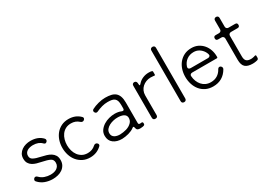

<svg xmlns="http://www.w3.org/2000/svg" viewBox="-12 -1441 2989 2172"><g transform="rotate(-30 1482.5 -355.5)"><path d="M238 11Q186 11 138.5 -6.5Q91 -24 56 -63Q47 -72 48.5 -83.5Q50 -95 60 -104Q68 -111 77 -111Q89 -111 100 -100Q127 -71 164.5 -58Q202 -45 240 -45Q262 -45 283 -49.5Q304 -54 320.5 -64.5Q337 -75 347.5 -92Q358 -109 358 -134Q358 -175 325 -191Q292 -207 224 -221Q194 -227 164.5 -235.5Q135 -244 112 -258.5Q89 -273 75 -296.5Q61 -320 61 -356Q61 -391 76 -416Q91 -441 115.5 -458Q140 -475 170 -483Q200 -491 230 -491Q331 -491 387 -429Q395 -419 393.5 -408Q392 -397 383 -389Q373 -381 366 -381Q356 -381 345 -392Q305 -435 231 -435Q213 -435 193.5 -431Q174 -427 158.5 -418Q143 -409 133 -394Q123 -379 123 -357Q123 -320 154 -305Q184 -288 248 -275Q279 -268 310 -259Q341 -250 365.5 -234.5Q390 -219 405 -195Q420 -171 420 -133Q420 -95 404 -67.5Q388 -40 362.5 -22.5Q337 -5 304.5 3Q272 11 238 11Z M727 11Q673 11 632 -10Q591 -31 562.5 -65.5Q534 -100 519.5 -145.5Q505 -191 505 -240Q505 -291 520 -336Q535 -381 563.5 -415.5Q592 -450 633 -470Q674 -490 727 -490Q770 -490 807.5 -476Q845 -462 876 -431Q886 -422 884.5 -410.5Q883 -399 872 -391Q864 -384 853 -384Q839 -384 828 -395Q787 -433 727 -433Q686 -433 656 -417Q626 -401 606 -374Q586 -347 576 -312Q566 -277 566 -240Q566 -203 576 -168Q586 -133 606 -106Q626 -79 656 -62.5Q686 -46 727 -46Q787 -46 828 -84Q839 -95 853 -95Q864 -95 872 -88Q883 -80 884.5 -68.5Q886 -57 876 -48Q815 11 727 11Z M1145 9Q1076 10 1032 -23Q988 -56 988 -119Q988 -159 1009.5 -189Q1031 -219 1063.5 -239.5Q1096 -260 1135 -270Q1174 -280 1208 -280Q1257 -280 1291 -265Q1300 -261 1308 -261Q1325 -261 1325 -286V-327Q1325 -360 1318.5 -381Q1312 -402 1297.5 -414Q1283 -426 1261 -430.5Q1239 -435 1207 -435Q1168 -435 1131 -424.5Q1094 -414 1059 -398Q1052 -394 1044 -394Q1029 -394 1021 -408Q1014 -419 1016.5 -429.5Q1019 -440 1030 -446Q1068 -466 1116.5 -478.5Q1165 -491 1207 -491Q1252 -491 1285.5 -483Q1319 -475 1340.5 -456Q1362 -437 1373 -405.5Q1384 -374 1384 -327V-62Q1384 -43 1395 -41Q1398 -39 1404.5 -39.5Q1411 -40 1420 -41Q1441 -44 1441 -24V-16Q1441 -3 1428 2L1414 6Q1398 9 1382 9Q1349 9 1338 -5Q1332 -14 1329 -31Q1326 -46 1318 -46Q1314 -46 1306 -40Q1291 -28 1271 -19Q1251 -10 1229.5 -4Q1208 2 1186 5Q1164 8 1145 9ZM1148 -46Q1169 -47 1190.5 -50Q1212 -53 1232 -59Q1252 -65 1270.5 -75.5Q1289 -86 1304 -102Q1328 -127 1326 -166Q1323 -197 1292 -213Q1260 -228 1212 -227Q1189 -227 1160.5 -220.5Q1132 -214 1107 -201Q1082 -188 1065 -167.5Q1048 -147 1048 -118Q1048 -97 1057 -83Q1066 -69 1080.5 -61Q1095 -53 1112.5 -49.5Q1130 -46 1148 -46Z M1552 -31V-450Q1552 -463 1560 -471Q1568 -479 1581 -479Q1594 -479 1602 -471Q1610 -463 1611 -450L1612 -438Q1612 -417 1619 -417Q1624 -417 1635 -430Q1661 -460 1698 -475.5Q1735 -491 1773 -491L1799 -490H1800L1803 -489H1804L1814 -487Q1826 -485 1826 -473V-439Q1826 -426 1813 -428L1802 -430H1799L1767 -432Q1736 -432 1708 -421Q1680 -410 1659 -391Q1638 -372 1626 -345.5Q1614 -319 1614 -287V-31Q1614 0 1583 0Q1552 0 1552 -31Z M1928 -31V-692Q1928 -706 1936.5 -714Q1945 -722 1959 -722Q1973 -722 1981 -714Q1989 -706 1989 -692V-31Q1989 -17 1981 -8.5Q1973 0 1959 0Q1928 0 1928 -31Z M2334 11Q2279 11 2237.5 -9.5Q2196 -30 2168 -64.5Q2140 -99 2125.5 -144.5Q2111 -190 2111 -240Q2111 -291 2125.5 -336Q2140 -381 2168.5 -415.5Q2197 -450 2238 -470Q2279 -490 2332 -490Q2380 -490 2417.5 -471.5Q2455 -453 2481.5 -422Q2508 -391 2522 -350.5Q2536 -310 2536 -265V-255Q2536 -245 2526 -245H2203Q2189 -245 2180 -236.5Q2171 -228 2173 -214Q2175 -180 2187 -149Q2199 -118 2219.5 -94.5Q2240 -71 2269 -57.5Q2298 -44 2335 -44Q2383 -44 2419.5 -66.5Q2456 -89 2478 -131Q2488 -147 2502 -147Q2509 -147 2516 -143Q2527 -136 2530.5 -124.5Q2534 -113 2528 -102Q2463 11 2334 11ZM2214 -297H2440Q2456 -297 2464.5 -307Q2473 -317 2468 -332Q2465 -342 2461 -351Q2457 -360 2452 -368Q2432 -400 2401.5 -419Q2371 -438 2332 -438Q2280 -438 2241.5 -410.5Q2203 -383 2186 -334Q2180 -317 2188.5 -307Q2197 -297 2214 -297Z M2849 11Q2783 11 2752 -17Q2721 -45 2721 -113V-391Q2721 -405 2712 -414Q2703 -423 2689 -423H2645Q2617 -423 2617 -451Q2617 -479 2645 -479H2689Q2703 -479 2712 -488Q2721 -497 2721 -511V-625Q2721 -639 2729 -647Q2737 -655 2751 -655Q2765 -655 2773 -647Q2781 -639 2781 -625V-511Q2781 -497 2790 -488Q2799 -479 2813 -479H2899Q2927 -479 2927 -451Q2927 -423 2899 -423H2813Q2799 -423 2790 -414Q2781 -405 2781 -391V-123Q2781 -81 2799 -63Q2817 -45 2859 -45Q2873 -45 2895 -50Q2900 -52 2903.5 -52.5Q2907 -53 2911 -55Q2927 -60 2927 -44V-21Q2927 -12 2922 -5.5Q2917 1 2909 3Q2903 5 2891 7Q2871 11 2849 11Z"/></g></svg>

Font: Higure Gothic
Style: Regular
Weight: 400
Designer: Yoshimichi Ohira
Foundry: Positype
Version: Version 1.000